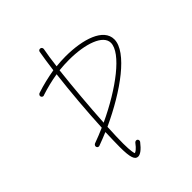

<svg xmlns="http://www.w3.org/2000/svg" viewBox="-175 -685 785 785"><g transform="rotate(-45 217.0 -293.0)"><path d="M164 5C176 5 192 -6 212 -32C213 -34 214 -36 214 -38C214 -44 210 -48 204 -48C201 -48 198 -46 196 -44C180 -22 168 -15 164 -15C163 -15 158 -32 158 -76C158 -99 159 -132 161 -170C304 -236 434 -330 434 -403C434 -466 344 -495 243 -495C225 -495 207 -494 189 -492C193 -525 197 -554 202 -579C202 -580 202 -580 202 -581C202 -586 198 -591 192 -591C187 -591 183 -588 182 -583C177 -557 173 -525 168 -490C133 -484 98 -476 62 -464C58 -462 55 -458 55 -454C55 -448 60 -444 65 -444C66 -444 67 -444 68 -445C102 -456 134 -464 166 -469C155 -378 146 -269 142 -184C120 -174 98 -166 77 -158C73 -156 70 -152 70 -148C70 -142 74 -138 80 -138C81 -138 82 -138 84 -139C102 -146 122 -153 140 -161C139 -127 138 -98 138 -76C138 -15 146 5 164 5ZM162 -193C167 -278 176 -384 186 -472C205 -474 224 -475 243 -475C338 -475 414 -448 414 -403C414 -344 297 -256 162 -193Z"/></g></svg>

Font: Mistral SingleLine Outline
Style: Regular
Weight: 300
Designer: François Chastanet, Élisa Garzelli, Anais Alves, Morgane Autin
Foundry: institut supérieur des arts et du design Toulouse / isdaT
Version: Version 1.000;Glyphs 3.3 (3337)